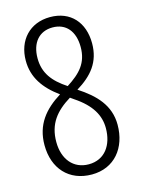

<svg xmlns="http://www.w3.org/2000/svg" viewBox="-112 -789 637 865"><g transform="rotate(-15 206.0 -357.0)"><path d="M208 -724C113 -724 52 -657 52 -562C52 -484 93 -426 162 -376C85 -328 35 -268 35 -173C35 -64 101 10 208 10C313 10 377 -69 377 -177C377 -268 320 -326 243 -376C315 -420 361 -473 361 -561C361 -659 303 -724 208 -724ZM207 -676C269 -676 307 -632 307 -558C307 -484 269 -444 205 -403C141 -445 106 -490 106 -559C106 -631 144 -676 207 -676ZM90 -173C90 -257 131 -307 201 -350L218 -338C293 -288 322 -235 322 -176C322 -97 281 -38 206 -38C135 -38 90 -92 90 -173Z"/></g></svg>

Font: Noto Sans Gujarati ExtraCondensed Light
Style: Regular
Weight: 300
Width: 2
Designer: Jelle Bosma - Monotype Design Team, Universal Thirst
Foundry: Monotype Imaging Inc.
Version: Version 2.106